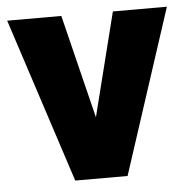

<svg xmlns="http://www.w3.org/2000/svg" viewBox="-44 -571 604 614"><g transform="rotate(-5 258.5 -264.0)"><path d="M256.8 -195.8 340.3 -528.3H513.7L341.3 0H173.3L1 -528.3H174.8Z"/></g></svg>

Font: Sadagaat-English
Style: Regular
Weight: 900
Designer: Ahmed alsheikh
Foundry: Ahmed alsheikh Design
Version: Version 2.137;January 17, 2018;FontCreator 11.0.0.2408 64-bi